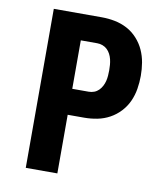

<svg xmlns="http://www.w3.org/2000/svg" viewBox="-82 -805 765 874"><g transform="rotate(10 300.0 -367.5)"><path d="M96 0V-735H318Q349 -735 379 -729Q409 -723 435.5 -709Q462 -695 483 -672Q504 -649 516.5 -621.5Q529 -594 534 -564Q539 -534 539 -503Q539 -473 534 -442.5Q529 -412 516.5 -384.5Q504 -357 483 -334.5Q462 -312 435.5 -297.5Q409 -283 379 -277Q349 -271 318 -271H242V0ZM242 -391H318Q331 -391 343 -395.5Q355 -400 364 -409Q373 -418 379 -429.5Q385 -441 388 -453Q391 -465 392 -478Q393 -491 393 -503Q393 -516 392 -528.5Q391 -541 388 -553.5Q385 -566 379 -577.5Q373 -589 364 -597.5Q355 -606 343 -610.5Q331 -615 318 -615H242Z"/></g></svg>

Font: Iosevka Heavy Extended
Style: Regular
Weight: 900
Width: 7
Monospace: yes
Designer: Belleve Invis
Foundry: Belleve Invis
Version: Version 32.5.0; ttfautohint (v1.8.4)